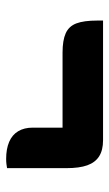

<svg xmlns="http://www.w3.org/2000/svg" viewBox="118 -614 363 640"><g transform="rotate(90 300.0 -293.5)"><path d="M48 -455H447Q480 -455 500.5 -442Q521 -429 530.5 -402.5Q540 -376 540 -333Q540 -284 540 -234.5Q540 -185 540 -135Q534 -134 526.5 -133Q519 -132 509 -132Q476 -132 452.5 -142Q429 -152 417 -172Q405 -192 405 -220Q405 -260 405 -300Q405 -340 405 -380L465 -320H155Q114 -320 90.5 -330.5Q67 -341 57.5 -366Q48 -391 48 -436Q48 -441 48 -446Q48 -451 48 -455Z"/></g></svg>

Font: Recursive Casual ExtraBold
Style: Regular
Weight: 800
Version: Version 1.047